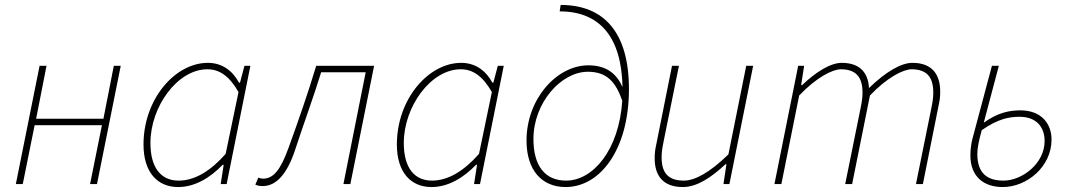

<svg xmlns="http://www.w3.org/2000/svg" viewBox="-20 -744 4318 776"><path d="M44 0H72L120 -238H392L344 0H372L468 -478H440L398 -264H126L168 -478H140Z M700 12C768 12 830 -26 880 -78H884L872 0H896L992 -478H968L950 -410H946C920 -458 878 -490 820 -490C688 -490 560 -344 560 -160C560 -48 616 12 700 12ZM702 -14C632 -14 588 -64 588 -166C588 -314 698 -464 818 -464C866 -464 906 -438 944 -372L892 -122C832 -54 768 -14 702 -14Z M1042 8C1096 8 1141 -40 1174 -142C1208 -246 1246 -348 1278 -452H1458L1368 0H1396L1492 -478H1258C1224 -365 1186 -256 1146 -146C1115 -60 1086 -22 1044 -22C1036 -22 1029 -24 1024 -26L1012 2C1020 6 1028 8 1042 8Z M1724 12C1792 12 1854 -26 1904 -78H1908L1896 0H1920L2016 -478H1992L1974 -410H1970C1944 -458 1902 -490 1844 -490C1712 -490 1584 -344 1584 -160C1584 -48 1640 12 1724 12ZM1726 -14C1656 -14 1612 -64 1612 -166C1612 -314 1722 -464 1842 -464C1890 -464 1930 -438 1968 -372L1916 -122C1856 -54 1792 -14 1726 -14Z M2136 -182C2136 -329 2248 -454 2356 -454C2434 -454 2469 -411 2495 -337C2482 -138 2377 -14 2268 -14C2184 -14 2136 -72 2136 -182ZM2266 12C2406 12 2522 -140 2522 -384C2522 -612 2422 -724 2246 -724L2242 -698C2402 -698 2492 -597 2496 -392C2474 -442 2435 -480 2358 -480C2230 -480 2108 -344 2108 -176C2108 -56 2170 12 2266 12Z M2740 12C2798 12 2856 -28 2912 -80H2916L2904 0H2928L3024 -478H2996L2924 -120C2848 -46 2788 -14 2744 -14C2680 -14 2654 -46 2654 -108C2654 -128 2656 -142 2662 -172L2724 -478H2696L2634 -168C2628 -140 2626 -128 2626 -104C2626 -36 2658 12 2740 12Z M3110 0H3138L3210 -358C3280 -432 3346 -464 3378 -464C3440 -464 3466 -432 3466 -370C3466 -350 3464 -336 3458 -306L3396 0H3424L3496 -358C3566 -432 3632 -464 3664 -464C3726 -464 3752 -432 3752 -370C3752 -350 3750 -336 3744 -306L3682 0H3710L3772 -310C3778 -338 3780 -350 3780 -374C3780 -442 3748 -490 3668 -490C3622 -490 3560 -454 3492 -388C3490 -442 3462 -490 3382 -490C3336 -490 3276 -452 3222 -400H3218L3230 -478H3206Z M4033 12C4130 12 4230 -70 4230 -180C4230 -245 4188 -298 4104 -298C4062 -298 4014 -290 3956 -248L4017 -478H3989L3910 -182C3906 -166 3902 -142 3902 -116C3902 -30 3956 12 4033 12ZM4036 -14C3974 -14 3930 -40 3930 -122C3930 -144 3936 -176 3948 -218C4014 -264 4059 -272 4101 -272C4167 -272 4202 -232 4202 -174C4202 -82 4110 -14 4036 -14Z"/></svg>

Font: Source Sans Pro ExtraLight
Style: Italic
Weight: 200
Italic angle: -11°
Designer: Paul D. Hunt
Foundry: Adobe Systems Incorporated
Version: Version 3.006;hotconv 1.0.111;makeotfexe 2.5.65597